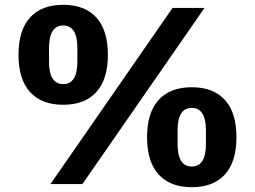

<svg xmlns="http://www.w3.org/2000/svg" viewBox="-20 -766 1061 799"><path d="M57 -538Q57 -640 105 -693Q153 -746 243 -746Q333 -746 381 -693Q429 -640 429 -538Q429 -436 381 -383Q333 -330 243 -330Q153 -330 105 -383Q57 -436 57 -538ZM323 0H190L698 -733H831ZM302 -510V-566Q302 -660 243 -660Q184 -660 184 -566V-510Q184 -416 243 -416Q302 -416 302 -510ZM592 -195Q592 -297 640 -350Q688 -403 778 -403Q868 -403 916 -350Q964 -297 964 -195Q964 -93 916 -40Q868 13 778 13Q688 13 640 -40Q592 -93 592 -195ZM837 -167V-223Q837 -317 778 -317Q719 -317 719 -223V-167Q719 -73 778 -73Q837 -73 837 -167Z"/></svg>

Font: IBM Plex Sans JP
Style: Bold
Weight: 700
Designer: Mike Abbink; Paul van der Laan; Pieter van Rosmalen; Wujin Sim; Yejin Wi; Jinhee Kim; Boomi Park; Yona Kim; Kichan Ma
Foundry: Sandoll Inc.
Version: Version 1.001